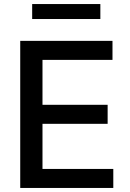

<svg xmlns="http://www.w3.org/2000/svg" viewBox="-20 -929 643 949"><path d="M536 -727V-633H190V-411H512V-317H190V-94H540V0H80V-727ZM139 -835V-909H476V-835Z"/></svg>

Font: Sinter Medium
Style: Regular
Weight: 500
Foundry: Adobe & rsms
Version: Version 1.000